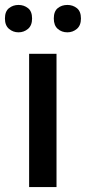

<svg xmlns="http://www.w3.org/2000/svg" viewBox="-37 -758 348 778"><path d="M192 0H81V-540H192ZM-17 -683Q-17 -712 -0.5 -725Q16 -738 38 -738Q60 -738 76.5 -725Q93 -712 93 -683Q93 -655 76.5 -641Q60 -627 38 -627Q16 -627 -0.5 -641Q-17 -655 -17 -683ZM181 -683Q181 -712 197 -725Q213 -738 236 -738Q258 -738 274.5 -725Q291 -712 291 -683Q291 -655 274.5 -641Q258 -627 236 -627Q213 -627 197 -641Q181 -655 181 -683Z"/></svg>

Font: Noto Sans Oriya Medium
Style: Regular
Weight: 500
Version: Version 2.003